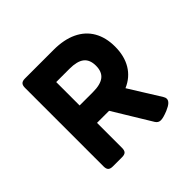

<svg xmlns="http://www.w3.org/2000/svg" viewBox="-148 -735 895 895"><g transform="rotate(-45 300.0 -287.0)"><path d="M518.6 -62.5Q524.4 -53.7 524.4 -44.9Q524.4 -34.7 514.4 -25.4Q504.4 -16.1 482.4 -6.8Q450.2 6.3 434.1 6.3Q417.5 6.3 408.2 -8.8L294.4 -195.8H214.8V-30.8Q214.8 -14.2 207.8 -7.1Q200.7 0 184.1 0H123.5Q106.9 0 99.9 -7.1Q92.8 -14.2 92.8 -30.8V-548.8Q92.8 -565.4 100.1 -572.5Q107.4 -579.6 123.5 -579.6H312.5Q380.4 -579.6 428.2 -556.9Q476.1 -534.2 501 -491Q525.9 -447.8 525.9 -387.7Q525.9 -325.7 499.5 -281.7Q473.1 -237.8 422.9 -216.3ZM214.8 -310.5H302.2Q352.5 -310.5 376.2 -329.1Q399.9 -347.7 399.9 -387.7Q399.9 -427.7 376.2 -446.3Q352.5 -464.8 302.2 -464.8H214.8Z"/></g></svg>

Font: Courier Prime Sans
Style: Bold
Weight: 700
Designer: Alan Dague-Greene
Foundry: Quote-Unquote Apps
Version: Version 3.020